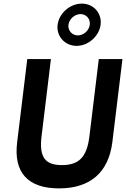

<svg xmlns="http://www.w3.org/2000/svg" viewBox="-20 -1030 698 1063"><path d="M359 -893C363 -925 394 -952 426 -952C458 -952 481 -925 477 -893C473 -861 443 -834 411 -834C379 -834 355 -861 359 -893ZM299 -893C291 -830 339 -776 404 -776C469 -776 529 -830 537 -893C545 -957 498 -1010 433 -1010C368 -1010 307 -957 299 -893ZM527 -703 475 -275C461 -159 416 -116 323 -116C230 -116 196 -159 210 -275L262 -703H131L75 -243C54 -74 135 13 307 13C478 13 581 -74 602 -243L658 -703Z"/></svg>

Font: Bluebird
Style: Obl
Weight: 400
Designer: Jasper
Foundry: Cannot Into Space Fonts
Version: Version 0.98